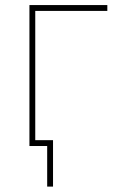

<svg xmlns="http://www.w3.org/2000/svg" viewBox="-20 -562 452 739"><path d="M393.1 -542.5V-520H115.7V0H93.3V-542.5ZM161.6 156.2V0H108.9V-22.5H184.1V156.2Z"/></svg>

Font: Inter 16pt Thin
Style: Regular
Weight: 250
Version: Version 4.001;git-66647c0bb